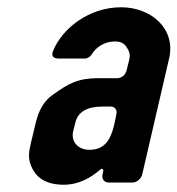

<svg xmlns="http://www.w3.org/2000/svg" viewBox="-20 -502 488 528"><path d="M264 -31 262 -22C259 -10 267 0 279 0H344C356 0 368 -10 371 -22L445 -341C464 -422 397 -482 313 -482C225 -482 151 -424 126 -362C120 -348 127 -341 141 -341H215C220 -341 229 -347 232 -352C243 -371 266 -388 296 -388C311 -388 321 -383 327 -374C340 -355 338 -348 333 -328L328 -308C325 -296 314 -287 303 -287H250C194 -287 168 -272 126 -242C101 -225 86 -198 78 -163L65 -109C61 -90 56 -71 64 -50C77 -13 107 6 155 6C198 6 231 -14 256 -36C260 -40 265 -37 264 -31ZM263 -209H284C296 -209 303 -200 300 -188L295 -163C287 -129 275 -90 226 -90C195 -90 175 -112 181 -140L187 -164C194 -195 220 -209 263 -209Z"/></svg>

Font: DIN Rundschrift
Style: MittelKursiv
Weight: 400
Version: Version 1.027